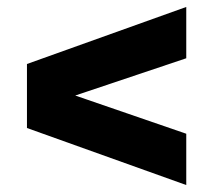

<svg xmlns="http://www.w3.org/2000/svg" viewBox="-20 -656 613 552"><path d="M515.5 -124 57.5 -288V-472L515.5 -636V-488.5L162.5 -370V-393L515.5 -271.5Z"/></svg>

Font: Encode Sans SC SemiExpanded ExtraBold
Style: Regular
Weight: 800
Width: 6
Designer: Multiple Designers
Foundry: Impallari Type
Version: Version 3.002